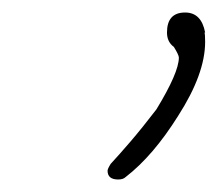

<svg xmlns="http://www.w3.org/2000/svg" viewBox="-20 -773 348 307"><path d="M169 -486Q152 -486 152 -500Q152 -503 157 -511Q170 -525 188.5 -546.5Q207 -568 230 -598Q266 -657 266 -681Q266 -685 258 -698Q247 -706 247 -721Q247 -753 276 -753Q302 -753 308 -721H307Q308 -718 308 -706Q308 -655 265 -588Q225 -524 181 -490Q177 -486 169 -486Z"/></svg>

Font: Oooh Baby
Style: Regular
Weight: 400
Designer: Robert E. Leuschke
Foundry: Robert E. Leuschke
Version: Version 1.011; ttfautohint (v1.8.3)